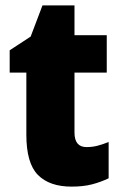

<svg xmlns="http://www.w3.org/2000/svg" viewBox="-20 -684 449 714"><path d="M257 -191V-414H377V-553H257V-664H138L94 -548L16 -497V-414H78V-183Q78 -77 121 -33.5Q164 10 246 10Q290 10 322.5 1.5Q355 -7 384 -21V-156Q362 -147 342.5 -142Q323 -137 302 -137Q257 -137 257 -191Z"/></svg>

Font: Noto Sans UI SemiCondensed Black
Style: Regular
Weight: 900
Width: 4
Designer: Monotype Design Team
Foundry: Monotype Imaging Inc.
Version: 1.001